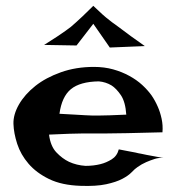

<svg xmlns="http://www.w3.org/2000/svg" viewBox="-20 -717 593 648"><path d="M268.6 -157.2Q295.9 -157.2 319.3 -163.1Q338.9 -168 356.9 -179.2Q375 -190.4 380.9 -212.9Q400.4 -209 414.1 -206.5Q427.7 -204.1 437.5 -202.1Q448.2 -199.2 456.1 -198.2Q463.9 -196.3 474.6 -194.3Q484.4 -192.4 498.5 -189.9Q512.7 -187.5 532.2 -183.6Q517.6 -185.5 502.4 -180.7Q487.3 -175.8 473.6 -169.9Q458 -163.1 444.3 -153.3Q435.5 -147.5 424.3 -135.7Q413.1 -124 392.6 -113.3Q372.1 -102.5 338.4 -95.2Q304.7 -87.9 252 -89.8Q188.5 -91.8 145.5 -112.8Q102.5 -133.8 76.2 -164.6Q49.8 -195.3 38.1 -231.4Q26.4 -267.6 25.4 -298.8Q24.4 -330.1 43.9 -364.3Q63.5 -398.4 99.1 -426.8Q134.8 -455.1 185.5 -473.1Q236.3 -491.2 296.9 -491.2Q332 -491.2 361.8 -482.9Q391.6 -474.6 416.5 -460.9Q441.4 -447.3 460 -430.2Q478.5 -413.1 491.2 -395.5Q503.9 -377 512.7 -356.4Q520.5 -338.9 525.4 -316.4Q530.3 -293.9 528.3 -270.5Q454.1 -268.6 408.7 -267.6Q363.3 -266.6 337.9 -266.6H293.9H260.7Q243.2 -266.6 214.8 -265.6Q186.5 -264.6 145.5 -262.7Q150.4 -223.6 170.4 -202.6Q190.4 -181.6 212.9 -170.9Q238.3 -159.2 268.6 -157.2ZM180.7 -333Q211.9 -331.1 232.9 -330.1Q253.9 -329.1 267.6 -328.1Q282.2 -327.1 291 -327.1H315.4Q339.8 -327.1 406.2 -330.1Q403.3 -373 388.2 -395.5Q373 -418 356.4 -428.7Q336.9 -440.4 313.5 -442.4Q250 -441.4 219.2 -416Q188.5 -390.6 180.7 -333ZM128.9 -565.4Q155.3 -582 172.4 -593.3Q189.5 -604.5 200.2 -612.3Q211.9 -621.1 218.8 -626Q224.6 -630.9 235.4 -640.6Q244.1 -648.4 258.8 -662.1Q273.4 -675.8 294.9 -697.3Q329.1 -664.1 348.6 -649.4Q359.4 -640.6 368.2 -634.8Q377 -628.9 390.6 -618.2Q402.3 -609.4 421.4 -595.2Q440.4 -581.1 468.8 -561.5L350.6 -556.6L294.9 -636.7L238.3 -563.5Z"/></svg>

Font: Irish Growler
Style: Regular
Weight: 400
Designer: Squid
Foundry: Font Diner, Inc DBA Sideshow
Version: Version 1.000